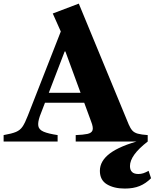

<svg xmlns="http://www.w3.org/2000/svg" viewBox="-40 -802 876 1088"><path d="M-19.5 0V-36.5Q27 -44.5 50.8 -54.5Q74.5 -64.5 88.2 -85.2Q102 -106 117.5 -146L304.5 -623.5L259 -725.5L406.5 -781.5L689.5 -96.5Q699 -74.5 710 -62.2Q721 -50 741 -44.5Q761 -39 797 -36.5V0H389V-36.5Q432 -38 455.8 -43.2Q479.5 -48.5 484.5 -64.2Q489.5 -80 476.5 -113L330.5 -510.5H326.5L186 -144.5Q173.5 -108.5 177.2 -87.8Q181 -67 207 -55.8Q233 -44.5 286.5 -36.5V0ZM182 -220V-276H501V-220ZM667 266.5Q606 266.5 566 242.5Q526 218.5 526 166Q526 110 583 67.2Q640 24.5 759 -7L797 0Q746 39.5 721.2 74Q696.5 108.5 696.5 139Q696.5 184 744 184Q758.5 184 771.8 179.8Q785 175.5 802 166L816 208Q786 238 751 252.2Q716 266.5 667 266.5Z"/></svg>

Font: Libre Caslon Text
Style: Regular
Weight: 400
Designer: Pablo Impallari, Rodrigo Fuenzalida, Katja Schimmel
Foundry: Pablo Impallari, Rodrigo Fuenzalida
Version: Version 2.000